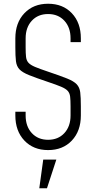

<svg xmlns="http://www.w3.org/2000/svg" viewBox="-20 -786 514 1026"><path d="M237 16Q158.5 16 110.2 -35Q62 -86 62 -169V-189H117V-169Q117 -110.5 150 -74.8Q183 -39 237 -39Q291 -39 324 -74.8Q357 -110.5 357 -169V-218Q357 -250.5 354.8 -269.5Q352.5 -288.5 342 -300.2Q331.5 -312 306.8 -322.5Q282 -333 237 -348Q171.5 -370 135.5 -384.5Q99.5 -399 84 -415.5Q68.5 -432 65.2 -459Q62 -486 62 -533V-581Q62 -664.5 110.2 -715.2Q158.5 -766 237 -766Q316 -766 364 -715.2Q412 -664.5 412 -581V-561H357V-581Q357 -639.5 324 -675.2Q291 -711 237 -711Q183 -711 150 -675.2Q117 -639.5 117 -581V-533Q117 -500.5 119.2 -481.5Q121.5 -462.5 132 -450.8Q142.5 -439 167.2 -428.5Q192 -418 237 -403Q302.5 -381 338.5 -366.5Q374.5 -352 390 -335.5Q405.5 -319 408.8 -292.2Q412 -265.5 412 -218V-169Q412 -86 364 -35Q316 16 237 16ZM190 220 211 67H281L231 220Z"/></svg>

Font: Mohave Light Light
Style: Regular
Weight: 300
Version: Version 2.003